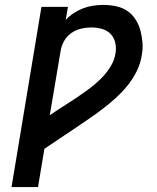

<svg xmlns="http://www.w3.org/2000/svg" viewBox="-20 -763 640 783"><path d="M27 0 149 -735H257L248 -682Q263 -698 281.5 -710Q300 -722 320 -729.5Q340 -737 361 -740Q382 -743 402 -743Q428 -743 453.5 -737.5Q479 -732 499 -718.5Q519 -705 532.5 -684Q546 -663 552.5 -639Q559 -615 561 -589Q563 -563 558 -537Q553 -504 537.5 -472.5Q522 -441 499.5 -413.5Q477 -386 450.5 -362Q424 -338 395.5 -316.5Q367 -295 337.5 -275Q308 -255 278.5 -235Q249 -215 219.5 -195.5Q190 -176 161 -156L135 0ZM183 -293Q209 -311 236 -328Q263 -345 289 -362.5Q315 -380 341 -399Q367 -418 389.5 -440Q412 -462 429.5 -489.5Q447 -517 451 -546Q455 -568 450 -589Q445 -610 431 -624.5Q417 -639 396 -645Q375 -651 353 -651Q332 -651 310.5 -646Q289 -641 270.5 -628Q252 -615 241 -595Q230 -575 227 -554Z"/></svg>

Font: Iosevka SS04 Semibold Extended
Style: Italic
Weight: 600
Width: 7
Italic angle: -9°
Monospace: yes
Designer: Belleve Invis
Foundry: Belleve Invis
Version: Version 19.0.0; ttfautohint (v1.8.4)